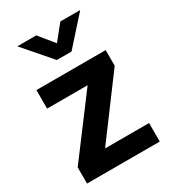

<svg xmlns="http://www.w3.org/2000/svg" viewBox="-172 -776 763 862"><g transform="rotate(-30 209.5 -345.0)"><path d="M393 -396 170 -96H398V0H21V-84L244 -381H34V-477H393ZM58 -690H156L219 -613L281 -690H384L257 -548H181Z"/></g></svg>

Font: Ek Mukta
Style: Bold
Weight: 700
Designer: Girish Dalvi and Yashodeep Gholap
Foundry: Ek Type
Version: Version 2.538;PS 1.002;hotconv 16.6.51;makeotf.lib2.5.65220;